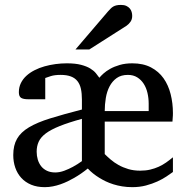

<svg xmlns="http://www.w3.org/2000/svg" viewBox="-20 -753 761 785"><path d="M587.9 -329.1Q587.9 -351.6 583 -372.8Q578.1 -394 567.6 -410.4Q557.1 -426.8 541 -436.8Q524.9 -446.8 502.9 -446.8Q475.1 -446.8 457 -433.8Q439 -420.9 428 -399.9Q417 -378.9 412.6 -352.3Q408.2 -325.7 408.2 -298.8H587.9ZM314.9 -267.1Q259.8 -252 223.9 -237.5Q188 -223.1 167.2 -207.5Q146.5 -191.9 138.2 -173.6Q129.9 -155.3 129.9 -132.8Q129.9 -115.7 134.5 -100.3Q139.2 -85 148.4 -73.2Q157.7 -61.5 172.1 -54.7Q186.5 -47.9 206.1 -47.9Q223.6 -47.9 242.7 -54.9Q261.7 -62 277.8 -70.8Q296.9 -81.1 314.9 -94.2ZM687 -49.8Q676.3 -42 660.2 -31.2Q644 -20.5 623.3 -11Q602.5 -1.5 576.7 5.4Q550.8 12.2 521 12.2Q499 12.2 479.7 9Q460.4 5.9 443.4 0.5Q426.3 -4.9 412.1 -11.7Q397.9 -18.6 386.2 -25.9Q358.9 -42.5 338.9 -64Q312.5 -42.5 283.7 -25.9Q271 -18.6 256.8 -11.7Q242.7 -4.9 227.3 0.5Q211.9 5.9 195.8 9Q179.7 12.2 163.1 12.2Q131.3 12.2 107.4 2.2Q83.5 -7.8 67.1 -25.6Q50.8 -43.5 42.5 -67.4Q34.2 -91.3 34.2 -119.1Q34.2 -158.7 49.6 -185.5Q64.9 -212.4 98.4 -232.4Q131.8 -252.4 185.3 -269Q238.8 -285.6 314.9 -305.2V-346.2Q314.9 -371.1 310.8 -389.9Q306.6 -408.7 296.6 -421.4Q286.6 -434.1 269.8 -440.4Q252.9 -446.8 228 -446.8Q203.6 -446.8 188 -441.9Q172.4 -437 165 -434.1V-347.2H95.2Q75.2 -347.2 66.2 -353Q57.1 -358.9 57.1 -376Q57.1 -396.5 65.4 -413.3Q73.7 -430.2 87.9 -443.1Q102.1 -456.1 121.1 -465.8Q140.1 -475.6 161.9 -481.7Q183.6 -487.8 207 -491Q230.5 -494.1 252.9 -494.1Q288.1 -494.1 311.3 -488Q334.5 -481.9 349.1 -472.9Q363.8 -463.9 372.1 -453.6Q380.4 -443.4 386.2 -435.1Q392.1 -442.4 403.1 -452.4Q414.1 -462.4 430.7 -471.7Q447.3 -481 469.7 -487.5Q492.2 -494.1 521 -494.1Q565.4 -494.1 597.2 -477.5Q628.9 -460.9 648.7 -432.9Q668.5 -404.8 677.7 -367.9Q687 -331.1 687 -291Q687 -286.6 686.8 -280.5Q686.5 -274.4 686 -269Q685.5 -262.7 685.1 -255.9H408.2V-123Q418.9 -112.3 432.9 -100.3Q446.8 -88.4 464.6 -78.4Q482.4 -68.4 504.4 -61.8Q526.4 -55.2 553.2 -55.2Q575.7 -55.2 594.2 -59.6Q612.8 -64 628.9 -71.3Q645 -78.6 659.2 -88.6Q673.3 -98.6 687 -109.9ZM520.5 -688Q520.5 -674.3 513.9 -664.6Q507.3 -654.8 497.6 -647.9L345.2 -550.8H288.6L421.4 -706.1Q427.2 -712.4 432.1 -717.5Q437 -722.7 442.9 -726.1Q448.7 -729.5 456.3 -731.2Q463.9 -732.9 474.6 -732.9Q487.8 -732.9 496.6 -728.8Q505.4 -724.6 510.7 -718.3Q516.1 -711.9 518.3 -703.9Q520.5 -695.8 520.5 -688Z"/></svg>

Font: Charis SIL
Style: Regular
Weight: 400
Foundry: SIL International
Version: Version 4.112